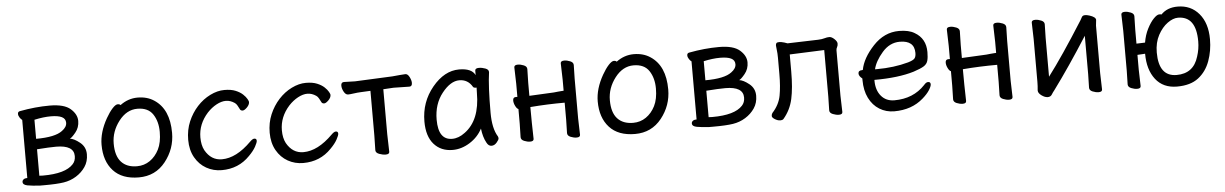

<svg xmlns="http://www.w3.org/2000/svg" viewBox="-29 -856 7936 1244"><g transform="rotate(-5 3939.0 -234.0)"><path d="M219 -42Q365 -42 416 -98Q435 -118 435 -150Q435 -221 319 -221Q276 -221 195 -215V-43ZM195 -283Q319 -283 366 -319Q398 -342 398 -370Q398 -396 374 -408Q350 -420 302 -420Q254 -420 195 -407ZM220 21H192Q143 18 113 12.5Q83 7 83 -12Q83 -22 91.5 -28.5Q100 -35 113 -35H116V-413Q109 -417 100.5 -429.5Q92 -442 92 -454Q92 -469 107 -471Q207 -490 301 -490Q395 -490 436 -454Q477 -418 477 -375Q477 -332 451 -300.5Q425 -269 413 -265Q440 -262 477 -232.5Q514 -203 514 -155Q514 -108 490.5 -73.5Q467 -39 430 -16Q393 7 348.5 14Q304 21 220 21Z M831 -49Q878 -49 915 -74.5Q952 -100 974.5 -144.5Q997 -189 997 -258Q997 -326 966 -373Q935 -420 865 -420Q795 -420 744 -353.5Q693 -287 693 -208Q693 -128 729 -88.5Q765 -49 831 -49ZM837 24Q728 24 671 -38.5Q614 -101 614 -207Q614 -289 664 -377Q685 -414 706 -437Q727 -460 741 -460Q754 -460 759 -453Q811 -492 873 -492Q935 -492 980 -462Q1076 -399 1076 -245Q1076 -141 1010.5 -58.5Q945 24 837 24Z M1376 24Q1322 24 1276.5 -1.5Q1231 -27 1203.5 -75.5Q1176 -124 1176 -190Q1176 -255 1199 -309Q1222 -363 1259.5 -404Q1297 -445 1344.5 -468.5Q1392 -492 1437 -492Q1481 -492 1510 -480Q1539 -468 1556.5 -451.5Q1574 -435 1582 -420.5Q1590 -406 1590 -401Q1590 -383 1573 -366Q1556 -349 1545 -349Q1533 -349 1528 -357Q1521 -371 1514 -383.5Q1507 -396 1498 -402Q1470 -421 1441 -421Q1412 -421 1379.5 -403.5Q1347 -386 1319 -356Q1256 -286 1256 -199Q1256 -149 1274 -115Q1313 -46 1383 -46Q1477 -46 1575 -144Q1592 -161 1603 -161Q1618 -161 1618 -146Q1618 -135 1603.5 -108.5Q1589 -82 1559 -52Q1486 24 1376 24Z M1906 24Q1852 24 1806.5 -1.5Q1761 -27 1733.5 -75.5Q1706 -124 1706 -190Q1706 -255 1729 -309Q1752 -363 1789.5 -404Q1827 -445 1874.5 -468.5Q1922 -492 1967 -492Q2011 -492 2040 -480Q2069 -468 2086.5 -451.5Q2104 -435 2112 -420.5Q2120 -406 2120 -401Q2120 -383 2103 -366Q2086 -349 2075 -349Q2063 -349 2058 -357Q2051 -371 2044 -383.5Q2037 -396 2028 -402Q2000 -421 1971 -421Q1942 -421 1909.5 -403.5Q1877 -386 1849 -356Q1786 -286 1786 -199Q1786 -149 1804 -115Q1843 -46 1913 -46Q2007 -46 2105 -144Q2122 -161 2133 -161Q2148 -161 2148 -146Q2148 -135 2133.5 -108.5Q2119 -82 2089 -52Q2016 24 1906 24Z M2443 16Q2423 16 2400.5 7.5Q2378 -1 2378 -18L2380 -115V-404L2318 -401Q2295 -400 2270.5 -396.5Q2246 -393 2234 -393Q2218 -393 2206.5 -414Q2195 -435 2195 -454Q2195 -476 2214 -476L2286 -474L2530 -485Q2554 -487 2578.5 -489.5Q2603 -492 2615 -492Q2630 -492 2641 -470.5Q2652 -449 2652 -432Q2652 -409 2634 -409L2531 -411L2464 -407V-115L2467 0Q2467 16 2443 16Z M2881 -48Q2923 -48 2964 -79Q3066 -153 3066 -330L3067 -365H3058Q3049 -365 3044 -372Q3015 -422 2959 -422Q2902 -422 2846.5 -352Q2791 -282 2791 -180Q2791 -48 2881 -48ZM2878 24Q2802 24 2756.5 -27.5Q2711 -79 2711 -175Q2711 -302 2789.5 -397Q2868 -492 2964 -492Q3046 -492 3068 -446V-475Q3068 -491 3093 -491Q3113 -491 3134.5 -483Q3156 -475 3156 -459V-457Q3143 -368 3143 -195Q3143 -92 3177 -38Q3180 -32 3180 -25Q3180 -16 3165 1.5Q3150 19 3131 19Q3111 19 3099 -5Q3078 -43 3072 -98Q3044 -44 2990 -10Q2936 24 2878 24Z M3685 14Q3666 14 3645.5 5.5Q3625 -3 3625 -20L3627 -108V-218Q3514 -218 3403 -209Q3403 -109 3406 -2Q3406 14 3383 14Q3364 14 3343.5 5.5Q3323 -3 3323 -20L3325 -108V-203Q3315 -206 3305.5 -225Q3296 -244 3296 -261Q3296 -282 3315 -282H3325V-367L3322 -474Q3322 -490 3346 -490Q3364 -490 3384.5 -481.5Q3405 -473 3405 -456L3403 -367V-282L3563 -290Q3577 -291 3592 -293Q3607 -295 3617 -295Q3627 -295 3627 -296V-367L3624 -474Q3624 -490 3648 -490Q3666 -490 3686.5 -481.5Q3707 -473 3707 -456L3705 -367V-108L3708 -2Q3708 14 3685 14Z M4058 -49Q4105 -49 4142 -74.5Q4179 -100 4201.5 -144.5Q4224 -189 4224 -258Q4224 -326 4193 -373Q4162 -420 4092 -420Q4022 -420 3971 -353.5Q3920 -287 3920 -208Q3920 -128 3956 -88.5Q3992 -49 4058 -49ZM4064 24Q3955 24 3898 -38.5Q3841 -101 3841 -207Q3841 -289 3891 -377Q3912 -414 3933 -437Q3954 -460 3968 -460Q3981 -460 3986 -453Q4038 -492 4100 -492Q4162 -492 4207 -462Q4303 -399 4303 -245Q4303 -141 4237.5 -58.5Q4172 24 4064 24Z M4572 -42Q4718 -42 4769 -98Q4788 -118 4788 -150Q4788 -221 4672 -221Q4629 -221 4548 -215V-43ZM4548 -283Q4672 -283 4719 -319Q4751 -342 4751 -370Q4751 -396 4727 -408Q4703 -420 4655 -420Q4607 -420 4548 -407ZM4573 21H4545Q4496 18 4466 12.5Q4436 7 4436 -12Q4436 -22 4444.5 -28.5Q4453 -35 4466 -35H4469V-413Q4462 -417 4453.5 -429.5Q4445 -442 4445 -454Q4445 -469 4460 -471Q4560 -490 4654 -490Q4748 -490 4789 -454Q4830 -418 4830 -375Q4830 -332 4804 -300.5Q4778 -269 4766 -265Q4793 -262 4830 -232.5Q4867 -203 4867 -155Q4867 -108 4843.5 -73.5Q4820 -39 4783 -16Q4746 7 4701.5 14Q4657 21 4573 21Z M5008 18Q4993 18 4974.5 7Q4956 -4 4956 -15Q4956 -25 4962 -34Q5007 -83 5018 -141.5Q5029 -200 5029 -281V-387Q5029 -417 5026 -438Q5023 -459 5023 -467Q5023 -476 5027 -482Q5031 -488 5046 -488Q5058 -488 5079 -482L5099 -475L5299 -481Q5324 -482 5340.5 -487Q5357 -492 5372 -492Q5387 -492 5404.5 -475.5Q5422 -459 5422 -445Q5422 -432 5416.5 -422.5Q5411 -413 5411 -402V-107L5414 -1Q5414 15 5391 15Q5372 15 5351 6.5Q5330 -2 5330 -19L5332 -107V-411L5107 -402V-291Q5107 -184 5091.5 -113.5Q5076 -43 5030 11Q5024 18 5008 18Z M5661 -258Q5772 -258 5866 -284Q5900 -294 5909.5 -305.5Q5919 -317 5919 -341Q5919 -422 5824 -422Q5758 -422 5709.5 -366Q5661 -310 5649 -258ZM5750 24Q5697 24 5654 -2.5Q5611 -29 5586.5 -78.5Q5562 -128 5562 -195V-206Q5540 -223 5540 -240Q5540 -260 5565 -260L5570 -261Q5584 -337 5656.5 -414.5Q5729 -492 5825 -492Q5889 -492 5926 -469Q5997 -428 5997 -340Q5997 -305 5991 -283.5Q5985 -262 5964 -249Q5943 -236 5897 -221Q5796 -190 5639 -190V-186Q5639 -123 5671 -85Q5703 -47 5757 -47Q5880 -47 5957 -129Q5971 -146 5984 -146Q6000 -146 6000 -130Q6000 -117 5985 -93Q5970 -69 5939 -42Q5864 24 5750 24Z M6498 14Q6479 14 6458.5 5.5Q6438 -3 6438 -20L6440 -108V-218Q6327 -218 6216 -209Q6216 -109 6219 -2Q6219 14 6196 14Q6177 14 6156.5 5.5Q6136 -3 6136 -20L6138 -108V-203Q6128 -206 6118.5 -225Q6109 -244 6109 -261Q6109 -282 6128 -282H6138V-367L6135 -474Q6135 -490 6159 -490Q6177 -490 6197.5 -481.5Q6218 -473 6218 -456L6216 -367V-282L6376 -290Q6390 -291 6405 -293Q6420 -295 6430 -295Q6440 -295 6440 -296V-367L6437 -474Q6437 -490 6461 -490Q6479 -490 6499.5 -481.5Q6520 -473 6520 -456L6518 -367V-108L6521 -2Q6521 14 6498 14Z M6748 19Q6730 19 6708.5 3.5Q6687 -12 6687 -29V-31Q6690 -58 6690 -86V-364L6687 -471Q6687 -487 6711 -487Q6729 -487 6749.5 -478.5Q6770 -470 6770 -453L6768 -364V-112Q6861 -234 7003 -459Q7008 -467 7013.5 -478Q7019 -489 7035 -489Q7047 -489 7063 -484Q7104 -471 7104 -452L7100 -415V-106L7103 0Q7103 16 7080 16Q7061 16 7040.5 7.5Q7020 -1 7020 -18L7022 -106V-356Q6899 -163 6794 -21Q6784 -9 6775.5 5Q6767 19 6748 19Z M7593 -51Q7703 -51 7735 -158Q7751 -206 7751 -256Q7751 -420 7633 -420Q7601 -420 7565 -394Q7529 -368 7503 -320Q7477 -272 7477 -207Q7477 -51 7593 -51ZM7589 24Q7499 24 7450 -39Q7401 -102 7401 -206L7351 -203V-106L7354 0Q7354 16 7331 16Q7312 16 7291.5 7.5Q7271 -1 7271 -18L7273 -106V-365L7270 -472Q7270 -488 7294 -488Q7312 -488 7332.5 -479.5Q7353 -471 7353 -454L7351 -365V-276L7407 -278Q7415 -327 7435.5 -367Q7456 -407 7478 -429.5Q7500 -452 7514 -452Q7526 -452 7529 -450Q7569 -492 7637 -492Q7723 -492 7775.5 -430Q7828 -368 7828 -263Q7828 -188 7804 -122Q7780 -56 7728.5 -16Q7677 24 7589 24Z"/></g></svg>

Font: LXGW WenKai Lite Medium
Style: Regular
Weight: 500
Designer: LXGW / Fontworks Inc.
Foundry: LXGW / Fontworks Inc.
Version: Version 1.511; March 25, 2025